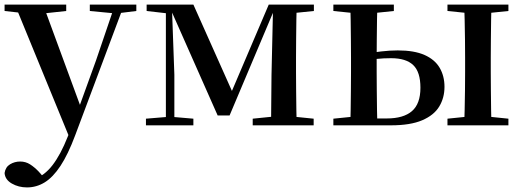

<svg xmlns="http://www.w3.org/2000/svg" viewBox="-27 -547 2292 838"><path d="M91 271Q54 271 24.5 254Q-5 237 -7 208Q-3 182 17 170Q37 158 61 158Q85 158 104.5 170.5Q124 183 142 202L171 235L138 254L118 237Q167 220 202.5 173.5Q238 127 268 51L297 -21L304 -40L392 -283L475 -527H515L301 44Q270 127 237 177Q204 227 168 249Q132 271 91 271ZM280 63 38 -527H161L325 -81L331 -69ZM-7 -499V-527H262V-499L160 -488H93ZM365 -499V-527H568V-499L487 -489H470Z M923 -43 718 -506H710V-527H817L996 -126H975L1146 -527H1179V-507H1171L975 -43ZM1156 0 1158 -219 1165 -527H1268Q1267 -503 1266.5 -461Q1266 -419 1265.5 -374.5Q1265 -330 1265 -296V-232Q1265 -198 1265.5 -153Q1266 -108 1266.5 -66.5Q1267 -25 1268 0ZM610 0V-29L707 -37H724L817 -29V0ZM1076 0V-29L1184 -40H1234L1342 -29V0ZM613 -499V-527H721V-488H709ZM697 0V-527H723L734 -221V0ZM1208 -488V-527H1343V-499L1235 -488Z M1551 0V-30H1661Q1734 -30 1771 -62Q1808 -94 1808 -164Q1808 -233 1776.5 -263Q1745 -293 1680 -293Q1647 -293 1618.5 -290Q1590 -287 1563 -281V-312Q1599 -318 1636.5 -322.5Q1674 -327 1709 -327Q1781 -327 1826 -307Q1871 -287 1892 -251Q1913 -215 1913 -168Q1913 -120 1890 -82Q1867 -44 1815.5 -22Q1764 0 1679 0ZM1502 0Q1503 -25 1503.5 -66.5Q1504 -108 1504.5 -153Q1505 -198 1505 -232V-296Q1505 -330 1504.5 -374.5Q1504 -419 1503.5 -461Q1503 -503 1502 -527H1620Q1619 -503 1618.5 -461Q1618 -419 1617.5 -374.5Q1617 -330 1617 -295V-232Q1617 -198 1617.5 -153Q1618 -108 1618.5 -66.5Q1619 -25 1620 0ZM1999 0Q2000 -25 2001 -66.5Q2002 -108 2002.5 -153Q2003 -198 2003 -232V-296Q2003 -330 2002.5 -374.5Q2002 -419 2001 -461Q2000 -503 1999 -527H2118Q2117 -503 2116.5 -461Q2116 -419 2115.5 -374.5Q2115 -330 2115 -296V-232Q2115 -198 2115.5 -153Q2116 -108 2116.5 -66.5Q2117 -25 2118 0ZM1428 -499V-527H1692V-499L1586 -488H1536ZM1926 0V-29L2034 -40H2085L2192 -29V0ZM1926 -499V-527H2192V-499L2085 -488H2034ZM1428 0V-29L1536 -40H1563V0Z"/></svg>

Font: Noto Serif TC SemiBold
Style: Regular
Weight: 600
Version: Version 2.002-H1;hotconv 1.1.0;makeotfexe 2.6.0